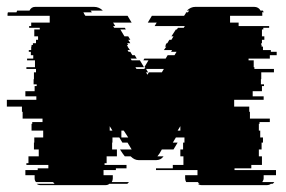

<svg xmlns="http://www.w3.org/2000/svg" viewBox="-54 -540 834 560"><path d="M733 -369H671V-364H686V-344H688V-339H745V-329H708V-309H707V-294H716V-289H710V-274H683V-259H715V-249H629V-229H673V-214H675V-194H733V-184H703V-179H701V-159H705V-139H713V-124H709V-104H701V-84H710V-59H679V-49H630V-44H751V-29H715V-20Q715 -15 711 -9H746Q745 -8 744 -6.5Q743 -5 741 -4H736Q732 0 723 0H535Q527 0 523 -4H528Q525 -6 523 -9H489Q486 -14 486 -20V-29H522V-44H401V-49H450V-59H481V-84H472V-104H480V-124H484V-139H459L450 -124H464L452 -104H418L411 -92Q407 -86 405 -84H423Q415 -73 402 -73H350Q338 -73 327 -84H310Q308 -86 304 -92L296 -104H330L318 -124H303L294 -139H274V-124H273V-104H287V-84H257V-64H251V-59H315V-49H284V-44H248V-29H275V-20Q275 -14 272 -9H322Q321 -8 320 -6.5Q319 -5 317 -4H265Q261 0 253 0H65Q57 0 53 -4H105Q104 -5 103 -6.5Q102 -8 100 -9H51Q47 -13 47 -20V-29H20V-44H56V-49H87V-59H23V-64H29V-84H59V-104H45V-124H46V-139H72V-159H38V-179H40V-184H70V-194H12V-214H10V-229H-34V-249H52V-259H20V-274H47V-289H53V-294H44V-309H45V-329H51V-339H23V-344H48V-364H25V-369H43V-379H36V-389H30V-394H37V-404H38V-409H42V-414H51V-424H57V-434H46V-454H62V-459H31V-464H37V-474H91V-494H-32V-500L-31 -504H-6L-4 -509H32Q37 -520 49 -520H220Q235 -520 246 -509H210Q213 -506 214 -504H189Q191 -502 191 -500L195 -494H318L330 -474H276L282 -464H276L279 -459H310L313 -454H297L309 -434H320L326 -424H320L326 -414H317L320 -409H316L319 -404H318L325 -394H318L321 -389H326L332 -379H339L345 -369H327L330 -364H354L366 -344H341L344 -339H367L370 -344H367L379 -364H364L367 -369H429L435 -379H455L461 -389H445L448 -394H424L431 -404H427L430 -409H429L432 -414H434L440 -424H446L452 -434H446L459 -454H462L465 -459H482L485 -464H397L403 -474H377L389 -494H483L487 -500Q488 -501 488 -502Q488 -503 489 -504H494Q495 -506 498 -509H491Q502 -520 516 -520H687Q700 -520 706 -509H713L715 -504H710Q711 -503 711 -500V-494H617V-474H642V-464H731V-459H714V-454H710V-434H717V-424H710V-414H708V-409H709V-404H713V-394H736V-389H753V-379H733ZM418 -329 424 -339H372L378 -329H372L376 -322L380 -329ZM266 -159H274L266 -172ZM464 -159H472V-172ZM300 -139H320L307 -159H300Z"/></svg>

Font: Rubik Glitch
Style: Regular
Weight: 400
Designer: Hubert and Fischer, NaN
Foundry: Hubert and Fischer, NaN
Version: Version 2.200